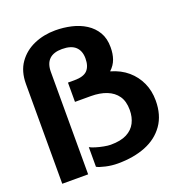

<svg xmlns="http://www.w3.org/2000/svg" viewBox="-121 -761 805 863"><g transform="rotate(-20 281.0 -329.5)"><path d="M31.3 -0.6V-477.6Q31.3 -537.9 59.7 -578.2Q88.1 -618.5 134.9 -639Q181.7 -659.4 236.9 -659.4Q276.3 -659.4 313.7 -650.8Q351.1 -642.2 380.9 -623.2Q410.7 -604.1 428.1 -574.8Q445.5 -545.5 445.5 -503Q445.5 -471.4 436.6 -446.5Q427.7 -421.6 406.2 -401.8Q454.5 -387.9 486.8 -360Q519.1 -332.2 536.6 -293.8Q554.1 -255.5 554.1 -208.9Q554.1 -139.6 521.2 -92.9Q488.4 -46.3 430.9 -23.4Q373.5 -0.6 298.2 -0.6Q268.9 -0.6 240.4 -7.1Q211.9 -13.5 199.7 -20.5V-114.5Q209.1 -109.1 226.8 -103.6Q244.5 -98.1 264.1 -94.5Q283.6 -90.8 296.5 -90.8Q344.4 -90.8 373.5 -105.9Q402.5 -120.9 416.2 -147.6Q429.9 -174.2 429.9 -209.1Q429.9 -250.4 412 -276Q394.1 -301.5 362 -314.2Q329.8 -326.9 286.8 -326.9H210.9V-419.1H241.7Q285.9 -419.1 304 -438.2Q322.1 -457.4 322.1 -494.7Q322.1 -530.7 301.2 -550.4Q280.2 -570.1 236.9 -570.1Q196.1 -570.1 175.6 -550.1Q155.1 -530.1 155.1 -490.3V-0.6Z"/></g></svg>

Font: Panamera Thin
Style: Regular
Weight: 100
Designer: Bastien Sozeau
Foundry: NBR — Bastien Sozeau
Version: Version 3.003;gftools[0.9.33]